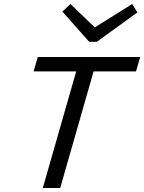

<svg xmlns="http://www.w3.org/2000/svg" viewBox="-20 -940 721 960"><path d="M361 -583H148L169 -655H681L660 -583H448L281 0H194ZM426 -731 292 -882 332 -920 454 -803 641 -920 667 -878 464 -731Z"/></svg>

Font: Intel One Mono
Style: Italic
Weight: 400
Italic angle: -16°
Monospace: yes
Designer: Fred Shallcrass
Foundry: Frere-Jones Type LLC
Version: Version 1.400;hotconv 1.1.0;makeotfexe 2.6.0;FJTRelease1.4